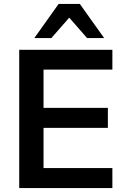

<svg xmlns="http://www.w3.org/2000/svg" viewBox="-20 -959 635 979"><path d="M78 0V-705H553V-604H202V-409H530V-307H202V-102H553V0ZM155 -765 279 -939H387L511 -765H424L333 -869L242 -765Z"/></svg>

Font: Mulish ExtraLight
Style: Regular
Weight: 200
Designer: Vernon Adams
Foundry: Vernon Adams
Version: Version 3.603